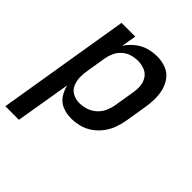

<svg xmlns="http://www.w3.org/2000/svg" viewBox="-219 -666 1000 1000"><g transform="rotate(45 280.5 -166.5)"><path d="M-15 205H85L136 -100Q143 -69 160.5 -42.5Q178 -16 208 -4Q238 8 271 8Q302 8 333 0Q364 -8 391 -27Q418 -46 438 -73Q458 -100 468.5 -130Q479 -160 484 -190L502 -300Q508 -334 509 -367.5Q510 -401 502 -432.5Q494 -464 475 -489.5Q456 -515 425.5 -526.5Q395 -538 361 -538Q329 -538 297.5 -529Q266 -520 238.5 -498Q211 -476 193 -448L207 -530H106ZM245 -79Q219 -79 196.5 -91Q174 -103 164 -126Q154 -149 153 -175Q152 -201 157 -227L175 -337Q179 -360 189 -382Q199 -404 218.5 -421Q238 -438 261 -444.5Q284 -451 307 -451Q333 -451 356 -441.5Q379 -432 392 -411.5Q405 -391 407 -365.5Q409 -340 404 -314L386 -204Q382 -180 371.5 -156Q361 -132 340.5 -113.5Q320 -95 295 -87Q270 -79 245 -79Z"/></g></svg>

Font: Iosevka Sparkle Medium Oblique
Style: Regular
Weight: 500
Italic angle: -9°
Designer: Belleve Invis
Foundry: Belleve Invis
Version: Version 4.5.0; ttfautohint (v1.8.3)